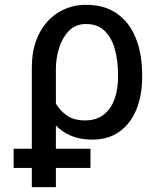

<svg xmlns="http://www.w3.org/2000/svg" viewBox="-20 -558 665 781"><path d="M109.4 203.1V-279.8Q109.4 -364.3 139.6 -421.9Q169.7 -479.4 219.8 -508.9Q269.9 -538.4 329.5 -538.4Q406.2 -538.4 457 -502Q507.8 -465.6 533 -401.5Q558.2 -337.4 558.2 -254.3V-244.3Q558.2 -170.5 535 -113.1Q511.7 -55.8 466.4 -22.9Q421.2 9.9 355.1 9.9Q307.5 9.9 270.8 -5Q234 -19.9 207.4 -47.6V203.1ZM207.4 -279.8V-136.7Q224.8 -106.9 253 -87.5Q281.2 -68.2 325.3 -68.2Q372.9 -68.2 402.7 -92.2Q432.5 -116.1 446.4 -156.1Q460.2 -196 460.2 -244.3V-254.3Q460.2 -309.7 447.6 -356.5Q435 -403.4 406.4 -431.8Q377.8 -460.2 329.5 -460.2Q286.2 -460.2 259.2 -431.5Q232.2 -402.7 219.8 -360.8Q207.4 -318.9 207.4 -279.8ZM348 46.9V125H35.5V46.9Z"/></svg>

Font: Interface
Style: Regular
Weight: 400
Designer: Rasmus Andersson
Foundry: rsms
Version: Version 1.8